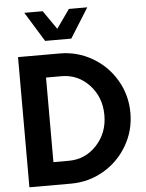

<svg xmlns="http://www.w3.org/2000/svg" viewBox="-64 -1051 840 1102"><g transform="rotate(-5 356.0 -500.0)"><path d="M223.1 -829.1 118.2 -1000H224.1L298.8 -892.1L375 -1000H481L374 -829.1ZM60.1 0V-750H299.8Q401.9 -750 488 -699.7Q574.2 -649.4 624.5 -563.2Q674.8 -477.1 674.8 -375Q674.8 -272.9 624.5 -186.8Q574.2 -100.6 488 -50.3Q401.9 0 299.8 0ZM210 -131.8H298.8Q394 -131.8 459.5 -202.4Q524.9 -272.9 524.9 -375Q524.9 -478 459.5 -548.6Q394 -619.1 298.8 -619.1H210Z"/></g></svg>

Font: Orkney
Style: Bold
Weight: 700
Designer: Samuel Oakes and Alfredo Marco Pradil
Foundry: Alfredo Marco Pradil
Version: 1.0